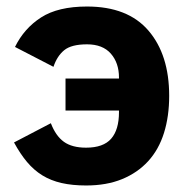

<svg xmlns="http://www.w3.org/2000/svg" viewBox="-20 -557 575 589"><path d="M181 -316H345V-319Q345 -364 320 -392.5Q295 -421 247 -421Q199 -421 177 -403Q155 -385 144 -352L26 -413Q54 -470 106 -503.5Q158 -537 247 -537Q372 -537 435.5 -463Q499 -389 499 -263Q499 -200 483 -149Q467 -98 434.5 -62.5Q402 -27 354.5 -7.5Q307 12 244 12Q202 12 169 4.5Q136 -3 110 -19Q84 -35 63 -60Q42 -85 23 -120L136 -179Q151 -140 176 -122Q201 -104 244 -104Q297 -104 321 -131.5Q345 -159 345 -213V-218H181Z"/></svg>

Font: IBMPlexSans-Bold
Style: Bold
Weight: 700
Designer: Mike Abbink, Paul van der Laan, Pieter van Rosmalen
Foundry: Bold Monday
Version: Version 3.1